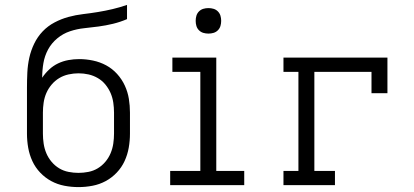

<svg xmlns="http://www.w3.org/2000/svg" viewBox="-20 -755 1690 783"><path d="M300 8Q271 8 242.5 2.5Q214 -3 189 -16.5Q164 -30 144 -51Q124 -72 112 -98Q100 -124 95 -152.5Q90 -181 90 -210V-398Q90 -429 91.5 -459.5Q93 -490 99.5 -519.5Q106 -549 119.5 -577Q133 -605 154 -627Q175 -649 202.5 -663.5Q230 -678 259.5 -686Q289 -694 319 -697.5Q349 -701 379.5 -706Q410 -711 439.5 -718Q469 -725 498 -735V-677Q470 -665 441 -658Q412 -651 382.5 -647Q353 -643 323.5 -640Q294 -637 265.5 -627.5Q237 -618 213.5 -598.5Q190 -579 176 -553Q162 -527 157 -497.5Q152 -468 152 -438Q164 -456 180.5 -471.5Q197 -487 217 -496.5Q237 -506 259 -510Q281 -514 303 -514Q331 -514 359.5 -508Q388 -502 413 -488.5Q438 -475 457.5 -453.5Q477 -432 489 -406Q501 -380 505.5 -352Q510 -324 510 -296V-210Q510 -181 505 -152.5Q500 -124 488 -98Q476 -72 456 -51Q436 -30 411 -16.5Q386 -3 357.5 2.5Q329 8 300 8ZM300 -50Q320 -50 340.5 -54Q361 -58 378.5 -68.5Q396 -79 409.5 -95Q423 -111 431 -130Q439 -149 442 -169.5Q445 -190 445 -210V-296Q445 -316 442 -336.5Q439 -357 431 -375.5Q423 -394 410 -410Q397 -426 379 -436.5Q361 -447 341 -451.5Q321 -456 300 -456Q280 -456 259.5 -451.5Q239 -447 221.5 -436.5Q204 -426 190.5 -410Q177 -394 169 -375.5Q161 -357 158 -336.5Q155 -316 155 -296V-210Q155 -190 158 -169.5Q161 -149 169 -130Q177 -111 190.5 -95Q204 -79 221.5 -68.5Q239 -58 259.5 -54Q280 -50 300 -50Z M674 0V-58H797V-462H683V-520H862V-58H976V0ZM830 -618Q819 -618 809 -621Q799 -624 791.5 -631.5Q784 -639 781 -649Q778 -659 778 -670Q778 -681 781 -691Q784 -701 791.5 -708.5Q799 -716 809 -719Q819 -722 830 -722Q841 -722 851 -719Q861 -716 868.5 -708.5Q876 -701 879 -691Q882 -681 882 -670Q882 -659 879 -649Q876 -639 868.5 -631.5Q861 -624 851 -621Q841 -618 830 -618Z M1136 0V-58H1197V-462H1136V-520H1560V-375H1495V-462H1262V-58H1346V0Z"/></svg>

Font: Iosevka Etoile Light
Style: Regular
Weight: 300
Designer: Belleve Invis
Foundry: Belleve Invis
Version: Version 25.0.1; ttfautohint (v1.8.4)